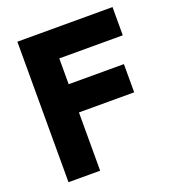

<svg xmlns="http://www.w3.org/2000/svg" viewBox="-128 -796 809 895"><g transform="rotate(-20 276.5 -348.5)"><path d="M59 -697H531V-557H216V-429H490V-289H216V0H59Z"/></g></svg>

Font: Hanken Grotesk Black
Style: Regular
Weight: 900
Designer: Alfredo Marco Pradil
Foundry: Hanken Design Co.
Version: Version 3.014